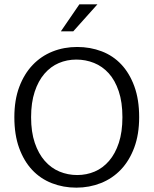

<svg xmlns="http://www.w3.org/2000/svg" viewBox="-20 -854 706 883"><path d="M335 -638Q395 -638 447.5 -618Q500 -598 538 -557.5Q576 -517 598 -456.5Q620 -396 620 -315Q620 -236 597.5 -175.5Q575 -115 536 -74Q497 -33 444 -12Q391 9 331 9Q271 9 218.5 -11.5Q166 -32 128 -72.5Q90 -113 68 -173.5Q46 -234 46 -315Q46 -394 68.5 -454Q91 -514 130 -555Q169 -596 221.5 -617Q274 -638 335 -638ZM123 -315Q123 -247 140 -197Q157 -147 186 -114Q215 -81 253.5 -65Q292 -49 335 -49Q378 -49 415.5 -65Q453 -81 481.5 -114Q510 -147 526.5 -197Q543 -247 543 -315Q543 -384 526 -434.5Q509 -485 480 -517Q451 -549 412.5 -564.5Q374 -580 331 -580Q288 -580 250.5 -564Q213 -548 184.5 -515Q156 -482 139.5 -432Q123 -382 123 -315ZM317 -710H260L345 -834H428Z"/></svg>

Font: Mukta Malar Light
Style: Regular
Weight: 300
Designer: Aadarsh Rajan, Girish Dalvi, Yashodeep Gholap
Foundry: Ek Type
Version: Version 2.538;PS 1.000;hotconv 16.6.51;makeotf.lib2.5.65220;